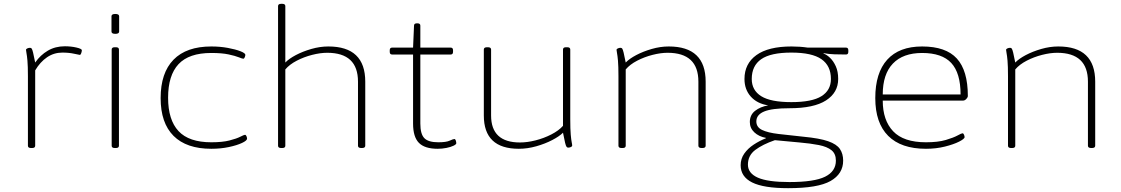

<svg xmlns="http://www.w3.org/2000/svg" viewBox="-20 -772 5862 1004"><path d="M142 2Q126 2 126 -10V-373Q126 -427 123.5 -454.5Q121 -482 118.5 -494Q116 -506 116 -511Q116 -516 123 -519Q130 -522 137 -522Q143 -522 146 -517.5Q149 -513 153 -497Q157 -481 164 -445Q191 -484 230 -507Q269 -530 319 -530Q351 -530 379.5 -523.5Q408 -517 408 -509Q408 -504 405 -494.5Q402 -485 397 -485Q394 -485 367.5 -491Q341 -497 306 -497Q262 -497 226 -472.5Q190 -448 164 -404V-10Q164 2 148 2Z M580 2Q564 2 564 -10V-513Q564 -525 580 -525H586Q602 -525 602 -513V-10Q602 2 586 2ZM583 -595Q563 -595 563 -607V-687Q563 -699 583 -699Q603 -699 603 -687V-607Q603 -595 583 -595Z M1085 6Q955 6 887.5 -61.5Q820 -129 820 -259Q820 -391 887.5 -460Q955 -529 1085 -529Q1131 -529 1171.5 -521.5Q1212 -514 1237.5 -504Q1263 -494 1263 -485Q1263 -481 1260 -473Q1257 -465 1252 -465Q1247 -465 1228.5 -472.5Q1210 -480 1175 -487.5Q1140 -495 1085 -495Q968 -495 913.5 -436.5Q859 -378 859 -261Q859 -145 913.5 -86.5Q968 -28 1085 -28Q1143 -28 1180 -37.5Q1217 -47 1236.5 -57Q1256 -67 1261 -67Q1266 -67 1269 -59.5Q1272 -52 1272 -47Q1272 -37 1245.5 -24.5Q1219 -12 1176.5 -3Q1134 6 1085 6Z M1450 2Q1434 2 1434 -10V-740Q1434 -752 1450 -752H1456Q1472 -752 1472 -740V-445Q1491 -465 1527 -484Q1563 -503 1608 -516Q1653 -529 1697 -529Q1890 -529 1890 -345V-10Q1890 2 1873 2H1869Q1852 2 1852 -10V-345Q1852 -496 1691 -496Q1655 -496 1612 -485Q1569 -474 1531.5 -454.5Q1494 -435 1472 -409V-10Q1472 2 1456 2Z M2269 6Q2201 6 2170.5 -25Q2140 -56 2140 -126V-487H2030Q2018 -487 2018 -501V-509Q2018 -523 2030 -523H2140L2145 -638Q2145 -650 2160 -650H2163Q2178 -650 2178 -638V-523H2337Q2349 -523 2349 -509V-501Q2349 -487 2337 -487H2178V-126Q2178 -71 2199 -49.5Q2220 -28 2272 -28Q2313 -28 2331.5 -36.5Q2350 -45 2356 -45Q2361 -45 2363.5 -37Q2366 -29 2366 -23Q2366 -17 2351.5 -10Q2337 -3 2314.5 1.5Q2292 6 2269 6Z M2693 6Q2510 6 2510 -168V-513Q2510 -525 2527 -525H2531Q2548 -525 2548 -513V-168Q2548 -27 2699 -27Q2737 -27 2780.5 -38Q2824 -49 2863 -69Q2902 -89 2924 -114V-513Q2924 -525 2940 -525H2946Q2962 -525 2962 -513V-150Q2962 -96 2964.5 -68Q2967 -40 2969.5 -28.5Q2972 -17 2972 -11Q2972 -6 2965 -3Q2958 0 2951 0Q2946 0 2942.5 -4.5Q2939 -9 2935 -25.5Q2931 -42 2924 -78Q2905 -59 2867.5 -39.5Q2830 -20 2784 -7Q2738 6 2693 6Z M3230 2Q3214 2 3214 -10V-373Q3214 -427 3211.5 -454.5Q3209 -482 3206.5 -494Q3204 -506 3204 -511Q3204 -516 3211 -519Q3218 -522 3225 -522Q3231 -522 3234 -517.5Q3237 -513 3241 -497Q3245 -481 3252 -445Q3271 -465 3307 -484Q3343 -503 3388 -516Q3433 -529 3477 -529Q3670 -529 3670 -345V-10Q3670 2 3653 2H3649Q3632 2 3632 -10V-345Q3632 -496 3471 -496Q3435 -496 3392 -485Q3349 -474 3311.5 -454.5Q3274 -435 3252 -409V-10Q3252 2 3236 2Z M4101 212Q3973 212 3913 182Q3853 152 3853 92Q3853 58 3872 31Q3891 4 3921.5 -16Q3952 -36 3985 -49V-51Q3948 -58 3924.5 -80Q3901 -102 3901 -134Q3901 -171 3928.5 -192.5Q3956 -214 3997 -221Q3939 -230 3906 -267Q3873 -304 3873 -359Q3873 -439 3935.5 -484Q3998 -529 4119 -529Q4164 -529 4204 -523H4404Q4416 -523 4416 -509V-501Q4416 -487 4404 -487Q4374 -487 4343.5 -488Q4313 -489 4287 -494L4286 -492Q4302 -487 4320 -470Q4338 -453 4350.5 -425.5Q4363 -398 4363 -359Q4363 -288 4299.5 -247Q4236 -206 4108 -206Q4017 -206 3976 -189Q3935 -172 3935 -137Q3935 -107 3965 -92.5Q3995 -78 4050.5 -71.5Q4106 -65 4182 -57Q4266 -49 4310.5 -33.5Q4355 -18 4372 7Q4389 32 4389 68Q4389 137 4323 174.5Q4257 212 4101 212ZM4118 -238Q4226 -238 4275.5 -269Q4325 -300 4325 -359Q4325 -428 4275.5 -462.5Q4226 -497 4118 -497Q4010 -497 3960.5 -462.5Q3911 -428 3911 -359Q3911 -300 3960.5 -269Q4010 -238 4118 -238ZM4108 180Q4238 180 4294.5 152Q4351 124 4351 68Q4351 32 4328 13.5Q4305 -5 4262 -13.5Q4219 -22 4161 -27Q4103 -32 4032 -39Q3968 -17 3929.5 12Q3891 41 3891 89Q3891 134 3943 157Q3995 180 4108 180Z M4822 6Q4692 6 4624.5 -61.5Q4557 -129 4557 -259Q4557 -391 4619.5 -460Q4682 -529 4802 -529Q4926 -529 4983.5 -466Q5041 -403 5041 -270Q5041 -263 5033 -254.5Q5025 -246 5016 -246H4596Q4596 -143 4650.5 -85.5Q4705 -28 4822 -28Q4885 -28 4925.5 -40Q4966 -52 4987 -63.5Q5008 -75 5013 -75Q5018 -75 5021 -67.5Q5024 -60 5024 -55Q5024 -46 4995.5 -31.5Q4967 -17 4921 -5.5Q4875 6 4822 6ZM4596 -278H5003Q5003 -390 4954.5 -442.5Q4906 -495 4802 -495Q4702 -495 4649 -439.5Q4596 -384 4596 -278Z M5267 2Q5251 2 5251 -10V-373Q5251 -427 5248.5 -454.5Q5246 -482 5243.5 -494Q5241 -506 5241 -511Q5241 -516 5248 -519Q5255 -522 5262 -522Q5268 -522 5271 -517.5Q5274 -513 5278 -497Q5282 -481 5289 -445Q5308 -465 5344 -484Q5380 -503 5425 -516Q5470 -529 5514 -529Q5707 -529 5707 -345V-10Q5707 2 5690 2H5686Q5669 2 5669 -10V-345Q5669 -496 5508 -496Q5472 -496 5429 -485Q5386 -474 5348.5 -454.5Q5311 -435 5289 -409V-10Q5289 2 5273 2Z"/></svg>

Font: Asap Expanded Thin
Style: Regular
Weight: 100
Width: 7
Designer: Pablo Cosgaya
Foundry: Omnibus-Type
Version: Version 3.001; ttfautohint (v1.8.4.7-5d5b)